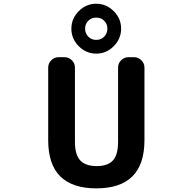

<svg xmlns="http://www.w3.org/2000/svg" viewBox="-20 -1077 1040 1052"><path d="M550.8 -876Q568.4 -894.5 568.4 -919.9Q568.4 -945.3 551.3 -962.9Q534.2 -980.5 507.3 -980.5Q480.5 -980.5 463.4 -962.9Q446.3 -945.3 446.3 -919.9Q446.3 -894.5 463.4 -876.5Q480.5 -858.4 507.3 -858.4Q534.2 -858.4 550.8 -876ZM603.5 -1015.6Q643.6 -975.6 643.6 -919.9Q643.6 -864.3 603 -823.7Q562.5 -783.2 507.3 -783.2Q452.1 -783.2 411.6 -823.7Q371.1 -864.3 371.1 -919.9Q371.1 -975.6 411.6 -1016.1Q452.1 -1056.6 507.3 -1056.6Q562.5 -1056.6 603.5 -1015.6ZM244.1 -308.6V-706.1Q244.1 -730.5 261.2 -747.1Q278.3 -763.7 301.8 -763.7H333Q356.4 -763.7 373.5 -747.1Q390.6 -730.5 390.6 -706.1V-300.8Q390.6 -228.5 419.9 -197.8Q449.2 -167 509.8 -167Q570.3 -167 598.6 -197.8Q627 -228.5 627 -300.8V-706.1Q627 -730.5 644 -747.1Q661.1 -763.7 684.6 -763.7H713.9Q737.3 -763.7 754.4 -747.1Q771.5 -730.5 771.5 -706.1V-308.6Q771.5 -44.9 507.8 -44.9Q244.1 -44.9 244.1 -308.6Z"/></svg>

Font: Gen Jyuu Gothic Monospace Bold
Style: Bold
Weight: 700
Designer: [Source Han Sans]
Ryoko NISHIZUKA  (kana & ideographs); Paul D. Hunt (Latin, Greek & Cyrillic); Wenlong ZHANG  (bopomofo
Version: Version 1.002.20150607